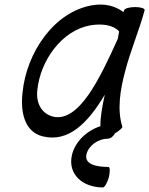

<svg xmlns="http://www.w3.org/2000/svg" viewBox="-20 -578 655 843"><path d="M517 -22C494 -96 507 -182 530 -267C553 -356 591 -444 615 -533C617 -541 598 -547 573 -547C549 -547 527 -541 525 -533C524 -531 523 -528 522 -525C486 -552 440 -564 386 -555C217 -527 96 -346 79 -172C69 -84 88 2 169 21C281 48 366 -38 440 -162C429 -112 420 -63 421 -24C362 -5 310 43 296 102C276 187 343 245 432 245C439 245 451 225 458 200C464 175 463 155 456 155C404 155 348 144 360 98C370 60 412 31 453 31C465 31 478 21 484 8C504 -4 519 -17 517 -22ZM213 -66C161 -79 137 -128 144 -183C157 -312 251 -445 378 -467C428 -475 477 -469 503 -440C501 -429 499 -418 497 -407C417 -230 326 -40 213 -66Z"/></svg>

Font: Nupuram Condensed Oblique
Style: Regular
Weight: 400
Width: 3
Designer: Santhosh Thottingal (santhosh.thottingal@gmail.com)
Foundry: SMC
Version: Version 1.000